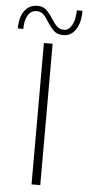

<svg xmlns="http://www.w3.org/2000/svg" viewBox="-102 -909 428 943"><g transform="rotate(5 111.5 -438.0)"><path d="M91 -697H134V0H91ZM102 -802Q88 -826 75 -838Q62 -850 42 -850Q15 -850 -0.5 -825Q-16 -800 -16 -757H-43Q-43 -812 -20 -844Q3 -876 44 -876Q71 -876 87 -861.5Q103 -847 120 -820Q136 -795 149.5 -782.5Q163 -770 184 -770Q207 -770 222.5 -798Q238 -826 238 -871H266Q266 -813 243.5 -778.5Q221 -744 183 -744Q153 -744 137 -758.5Q121 -773 102 -802Z"/></g></svg>

Font: Hanken Grotesk ExtraLight
Style: Regular
Weight: 200
Designer: Alfredo Marco Pradil
Foundry: Hanken Design Co.
Version: Version 3.014